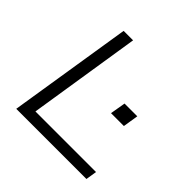

<svg xmlns="http://www.w3.org/2000/svg" viewBox="-179 -869 1033 1033"><g transform="rotate(45 338.0 -352.5)"><path d="M83 0 195 -705H267L166 -63H627L617 0ZM460 -344 475 -432H572L558 -344Z"/></g></svg>

Font: Nunito Sans 10pt Expanded Light
Style: Italic
Weight: 300
Width: 7
Italic angle: -9°
Designer: Vernon Adams
Foundry: Vernon Adams
Version: Version 3.101;gftools[0.9.27]